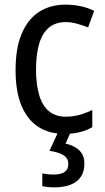

<svg xmlns="http://www.w3.org/2000/svg" viewBox="-20 -566 452 826"><path d="M257 10Q193 10 146 -19.5Q99 -49 73 -110Q47 -171 47 -265Q47 -360 74 -422.5Q101 -485 149 -515.5Q197 -546 262 -546Q298 -546 330.5 -538.5Q363 -531 385 -519L359 -448Q337 -457 311.5 -464Q286 -471 263 -471Q220 -471 191.5 -448Q163 -425 149 -379.5Q135 -334 135 -266Q135 -201 149 -155.5Q163 -110 191.5 -87Q220 -64 261 -64Q295 -64 323 -72Q351 -80 377 -93V-19Q353 -5 323.5 2.5Q294 10 257 10ZM343 138Q343 171 328.5 193.5Q314 216 285 228Q256 240 213 240Q197 240 184 238.5Q171 237 162 235V180Q171 182 184.5 183.5Q198 185 210 185Q241 185 257.5 174Q274 163 274 140Q274 114 252 101Q230 88 193 83L231 0H285L262 52Q286 57 304.5 68Q323 79 333 96Q343 113 343 138Z"/></svg>

Font: Noto Sans Display SemiCondensed
Style: Regular
Weight: 400
Width: 4
Version: Version 2.003